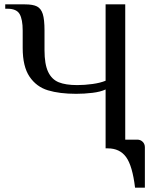

<svg xmlns="http://www.w3.org/2000/svg" viewBox="-20 -680 684 880"><path d="M644 -5V180H599Q587 80 558 40Q529 0 474 0H464V-270Q441 -259 403.5 -254.5Q366 -250 329 -250Q253 -250 200 -266Q147 -282 115.5 -328.5Q84 -375 84 -460V-540Q84 -591 70 -615.5Q56 -640 14 -640H4V-660H94Q131 -660 149.5 -650.5Q168 -641 176 -616Q184 -591 184 -540V-450Q184 -386 200.5 -351Q217 -316 249 -303Q281 -290 334 -290Q368 -290 404 -295Q440 -300 464 -310V-660H554V-40H609Q624 -40 634 -30Q644 -20 644 -5Z"/></svg>

Font: Philosopher
Style: Regular
Weight: 400
Designer: Jovanny Lemonad
Foundry: Jovanny Lemonad
Version: Version 2.000